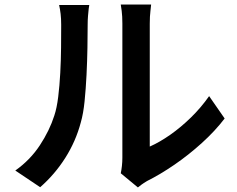

<svg xmlns="http://www.w3.org/2000/svg" viewBox="-20 -781 1040 841"><path d="M509 -22Q512 -36 514 -54Q516 -72 516 -90Q516 -101 516 -134.5Q516 -168 516 -215.5Q516 -263 516 -319Q516 -375 516 -431.5Q516 -488 516 -537.5Q516 -587 516 -624.5Q516 -662 516 -678Q516 -710 513 -733.5Q510 -757 509 -761H642Q642 -757 639 -733.5Q636 -710 636 -677Q636 -661 636 -627Q636 -593 636 -547.5Q636 -502 636 -450.5Q636 -399 636 -349Q636 -299 636 -255.5Q636 -212 636 -181.5Q636 -151 636 -139Q679 -158 725.5 -190.5Q772 -223 816.5 -266.5Q861 -310 896 -360L964 -262Q922 -207 864 -154.5Q806 -102 744 -59.5Q682 -17 624 12Q609 21 599.5 28Q590 35 584 40ZM47 -34Q112 -80 154.5 -144.5Q197 -209 218 -275Q229 -308 235 -357Q241 -406 244 -462Q247 -518 247.5 -573Q248 -628 248 -672Q248 -700 245.5 -720.5Q243 -741 239 -759H371Q370 -756 368.5 -742.5Q367 -729 365.5 -711Q364 -693 364 -674Q364 -630 363 -572Q362 -514 359 -453Q356 -392 350.5 -337.5Q345 -283 334 -245Q312 -162 266 -89.5Q220 -17 156 39Z"/></svg>

Font: Noto Sans JP Thin SemiBold
Style: Regular
Weight: 600
Version: Version 2.004-H2;hotconv 1.0.118;makeotfexe 2.5.65603